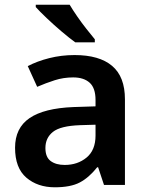

<svg xmlns="http://www.w3.org/2000/svg" viewBox="-20 -879 628 816"><path d="M297 -645Q402 -645 456.5 -599Q511 -553 511 -457V-93H422L397 -168H393Q358 -124 319 -103.5Q280 -83 213 -83Q140 -83 92 -124Q44 -165 44 -251Q44 -335 105.5 -377Q167 -419 292 -424L386 -427V-454Q386 -505 361 -527.5Q336 -550 291 -550Q250 -550 212.5 -538Q175 -526 138 -510L98 -598Q138 -619 189.5 -632Q241 -645 297 -645ZM320 -347Q237 -344 205 -318.5Q173 -293 173 -250Q173 -211 195.5 -194.5Q218 -178 255 -178Q310 -178 348 -209.5Q386 -241 386 -303V-349ZM276 -859Q289 -837 308 -809.5Q327 -782 347.5 -756Q368 -730 383 -712V-699H300Q275 -717 242 -745Q209 -773 178.5 -802Q148 -831 132 -849V-859Z"/></svg>

Font: Noto Sans Telugu UI SemiBold
Style: Regular
Weight: 600
Designer: Jelle Bosma - Monotype Design Team
Foundry: Monotype Imaging Inc.
Version: Version 2.005; ttfautohint (v1.8.4.7-5d5b)